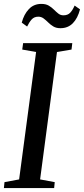

<svg xmlns="http://www.w3.org/2000/svg" viewBox="-25 -964 430 984"><path d="M-5 0 -2 -30.5 73 -44.5 160 -697.5 89 -710 93.5 -743H345.5L341.5 -710L267 -697.5L180.5 -44.5L255.5 -30.5L252.5 0ZM284.5 -819.5Q263 -819.5 248.2 -828.5Q233.5 -837.5 222 -849Q210.5 -860.5 198.5 -869.5Q186.5 -878.5 171.5 -878.5Q150 -878.5 137.2 -864.2Q124.5 -850 114 -828L86.5 -848Q97.5 -890.5 122.8 -917.2Q148 -944 187 -944Q210 -944 224.8 -935.2Q239.5 -926.5 251 -915Q262.5 -903.5 273.8 -894.5Q285 -885.5 300 -885.5Q322 -885.5 334.5 -898.5Q347 -911.5 357.5 -935.5L385 -916Q373.5 -871 348.5 -845.2Q323.5 -819.5 284.5 -819.5Z"/></svg>

Font: Merriweather 72pt
Style: Italic
Weight: 400
Italic angle: -7.8°
Version: Version 2.101